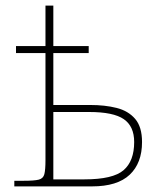

<svg xmlns="http://www.w3.org/2000/svg" viewBox="-20 -664 583 684"><path d="M31 0V-20H64Q102 -20 118 -24Q134 -28 138 -43.5Q142 -59 142 -94V-475H37V-500H142V-644H170V-500H296V-475H170V-290H301Q354 -290 395.5 -279.5Q437 -269 461.5 -240.5Q486 -212 486 -158Q486 -83 442 -41.5Q398 0 308 0ZM281 -25Q382 -25 420 -57.5Q458 -90 458 -158Q458 -214 421 -239.5Q384 -265 298 -265H170V-25Z"/></svg>

Font: Noto Serif Thin
Style: Regular
Weight: 100
Designer: Monotype Design Team
Foundry: Monotype Imaging Inc.
Version: Version 2.015